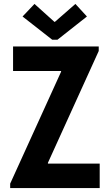

<svg xmlns="http://www.w3.org/2000/svg" viewBox="-20 -956 558 976"><path d="M31.7 0V-22.5L290.5 -591.3V-595.2H46.4V-719.7H481.9V-696.8L223.6 -128.4V-124.5H486.8V0ZM155.3 -936 256.8 -844.7H258.8L363.3 -936L421.9 -872.1L272 -753.9H245.6L94.7 -872.1Z"/></svg>

Font: Reddit Sans Condensed
Style: Bold
Weight: 700
Designer: Stephen Hutchings
Foundry: Reddit
Version: Version 1.014